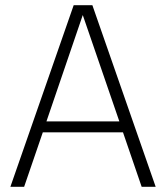

<svg xmlns="http://www.w3.org/2000/svg" viewBox="-20 -720 640 740"><path d="M20 0 264 -700H336L580 0H526L454 -210H145L73 0ZM159 -252H440L299 -662Z"/></svg>

Font: Red Hat Mono
Style: Regular
Weight: 300
Monospace: yes
Designer: Pentagram, MCKL
Foundry: Pentagram, MCKL
Version: Version 1.023